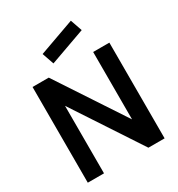

<svg xmlns="http://www.w3.org/2000/svg" viewBox="-230 -1157 1207 1303"><g transform="rotate(-30 374.0 -505.0)"><path d="M276 -817.5 244 -909.5 523 -1009.5 555 -917.5ZM548 -222V-750H675V0H548L200 -529V0H73V-750H200Z"/></g></svg>

Font: Russisch Sans
Style: Bold
Weight: 700
Designer: Michael Sharanda (font) & Cristiano Sobral (main changes)
Foundry: Michael Sharanda
Version: Version 2.00;September 8, 2020;FontCreator 13.0.0.2681 64-bi